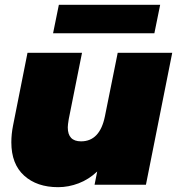

<svg xmlns="http://www.w3.org/2000/svg" viewBox="-20 -766 734 796"><path d="M694 -547 585 0H372L383 -55Q348 -22 306 -6Q264 10 221 10Q133 10 80 -38Q27 -86 27 -176Q27 -210 34 -245L94 -547H320L265 -272Q261 -248 261 -238Q261 -180 316 -180Q394 -180 415 -284L468 -547ZM224 -746H644L620 -628H200Z"/></svg>

Font: Montserrat Alternates Black
Style: Italic
Weight: 900
Italic angle: -11.3°
Designer: Julieta Ulanovsky
Foundry: Julieta Ulanovsky
Version: Version 7.200